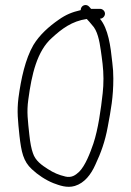

<svg xmlns="http://www.w3.org/2000/svg" viewBox="-20 -683 518 759"><path d="M323 -608C330.4 -600.6 336.5 -593.1 344 -584C364.9 -563.1 373.1 -522.5 378.5 -484C383.2 -450.1 389 -412.7 389 -372.5C389 -352.2 388 -333 386 -315C378.8 -250.4 368.3 -173 349 -115C335.9 -76.9 317.1 -28.1 293 -4C278.7 9.4 263.3 20.6 239 15C211.9 8.6 192.6 0.3 169.5 -14.5C145.4 -30 119.8 -47.2 110 -78C104 -94.7 99.3 -118.7 96 -150C90.3 -205.5 84.8 -239.8 92 -290C105.1 -388.1 126.1 -481.6 186 -534C223.5 -568.4 264.2 -599.6 323 -608ZM395 -629C395 -639.1 385.7 -648 376 -648H340L333 -656C321.2 -670.1 299 -662.2 299 -643C264.8 -635 240.9 -625.4 212 -605C174.3 -578.9 137 -546.2 112 -505C80 -449.5 63.1 -371.7 53 -296C46.2 -241.8 51.1 -204.7 57 -146C64.3 -82.9 71.8 -45.2 106 -14C129.2 8 160.7 28.9 191 41C214.6 49.7 244.7 61.5 276 52C314 40.4 339.6 7.1 357 -32C378.9 -78.5 395.4 -123.7 406 -182C418.5 -249 428 -298.7 428 -372.5C428 -394.2 426.7 -415 424 -435C417.1 -501.7 408.1 -569.3 375 -609C385.6 -609 395 -618.4 395 -629Z"/></svg>

Font: Just Breathe
Style: Regular
Weight: 400
Foundry: Cannot Into Space Fonts
Version: Version 0.72